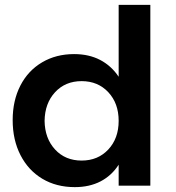

<svg xmlns="http://www.w3.org/2000/svg" viewBox="-20 -762 723 788"><path d="M597 -742V0H467V-86Q438 -41 392.5 -17.5Q347 6 287 6Q211 6 153.5 -28.5Q96 -63 64 -125.5Q32 -188 32 -269Q32 -349 63.5 -410.5Q95 -472 152.5 -506Q210 -540 284 -540Q345 -540 391 -516Q437 -492 467 -447V-742ZM467 -266Q467 -338 424.5 -383.5Q382 -429 315 -429Q248 -429 206 -383.5Q164 -338 163 -266Q164 -194 206 -148.5Q248 -103 315 -103Q382 -103 424.5 -148.5Q467 -194 467 -266Z"/></svg>

Font: Montserrat arm2 Medium
Style: Regular
Weight: 500
Designer: Julieta Ulanovsky
Foundry: Julieta Ulanovsky
Version: Version 6.000